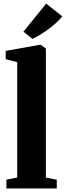

<svg xmlns="http://www.w3.org/2000/svg" viewBox="-20 -1074 375 1094"><path d="M78 -62.5V-720L12.5 -737V-784L205 -818.5H212.5L241.5 -797.5V-62L303.5 -50V0H16.5V-50ZM164.5 -853 113.5 -893.5 243 -1053.5 335 -981Q319.5 -961.5 299.2 -943.2Q279 -925 256.5 -908.2Q234 -891.5 210.8 -877.5Q187.5 -863.5 165.5 -853Z"/></svg>

Font: Merriweather 60pt Black
Style: Regular
Weight: 900
Version: Version 2.100